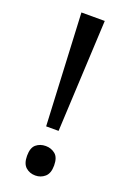

<svg xmlns="http://www.w3.org/2000/svg" viewBox="-142 -764 553 827"><g transform="rotate(20 134.5 -350.0)"><path d="M163 -201H106L81 -714H188ZM72 -54Q72 -91 90 -106Q108 -121 134 -121Q159 -121 177.5 -106Q196 -91 196 -54Q196 -18 177.5 -2Q159 14 134 14Q108 14 90 -2Q72 -18 72 -54Z"/></g></svg>

Font: Noto Znamenny Musical Notation
Style: Regular
Weight: 400
Version: Version 1.003; ttfautohint (v1.8.4.7-5d5b)